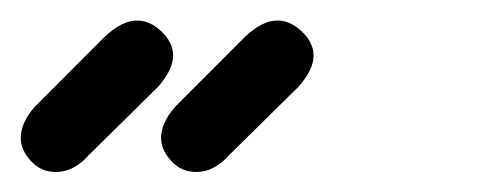

<svg xmlns="http://www.w3.org/2000/svg" viewBox="-445 -646 465 187"><path d="M-311.5 -626Q-298.8 -626 -287.6 -615.2Q-276.4 -604.5 -276.4 -591.8Q-276.4 -578.1 -291 -561.5L-358.4 -495.1Q-373 -478.5 -390.6 -478.5Q-405.3 -478.5 -415 -489.3Q-424.8 -500 -424.8 -511.7Q-424.8 -526.4 -411.1 -542L-342.8 -610.4Q-326.2 -626 -311.5 -626ZM-174.8 -626Q-162.1 -626 -150.9 -615.2Q-139.6 -604.5 -139.6 -591.8Q-139.6 -578.1 -154.3 -561.5L-221.7 -495.1Q-236.3 -478.5 -253.9 -478.5Q-268.6 -478.5 -278.3 -489.3Q-288.1 -500 -288.1 -511.7Q-288.1 -526.4 -274.4 -542L-206.1 -610.4Q-189.5 -626 -174.8 -626Z"/></svg>

Font: Jura
Style: DemiBold
Weight: 600
Version: Version 2.4